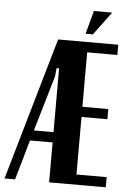

<svg xmlns="http://www.w3.org/2000/svg" viewBox="-88 -896 635 938"><g transform="rotate(5 229.5 -426.5)"><path d="M338.9 -738.8H303.2L334 -853H423.8ZM171.9 -699.2H466.8V-648.9H318.8V-381.8H445.8V-332H318.8V-49.8H466.8V0H189V-195.8H78.1L22 0H-29.8ZM176.8 -559.1 172.9 -519 92.8 -246.1H189V-559.1Z"/></g></svg>

Font: Moniqa Black Paragraph
Style: Regular
Weight: 900
Designer: Rajesh Rajput
Foundry: Rajesh Rajput
Version: Version 1.000